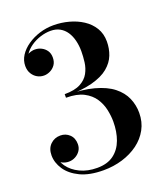

<svg xmlns="http://www.w3.org/2000/svg" viewBox="-141 -856 831 962"><g transform="rotate(-20 275.0 -374.5)"><path d="M246 10Q171 10 122.2 -13.5Q73.5 -37 49.2 -73.5Q25 -110 25 -149Q25 -185.5 46.8 -206.8Q68.5 -228 100 -228Q128.5 -228 148.5 -209Q168.5 -190 168.5 -157.5Q168.5 -137.5 158.2 -122.5Q148 -107.5 131.8 -98.8Q115.5 -90 97 -90Q78.5 -90 62.5 -98Q46.5 -106 36.2 -119.2Q26 -132.5 26 -149H45Q45 -112.5 67.2 -81.2Q89.5 -50 129 -31Q168.5 -12 220 -12Q274 -12 308 -37.2Q342 -62.5 358 -105.8Q374 -149 374 -203Q374 -232.5 367 -266Q360 -299.5 340.8 -329Q321.5 -358.5 285.8 -377.2Q250 -396 192 -396V-408Q282.5 -408 344 -391.2Q405.5 -374.5 442 -345.5Q478.5 -316.5 494.8 -279Q511 -241.5 511 -200Q511 -151.5 489.8 -112.5Q468.5 -73.5 431.5 -46.2Q394.5 -19 346.8 -4.5Q299 10 246 10ZM192 -403V-415Q246 -415 276.8 -431.5Q307.5 -448 322 -474.5Q336.5 -501 340.2 -531.2Q344 -561.5 344 -588.5Q344 -619.5 337.2 -646.5Q330.5 -673.5 316.8 -694Q303 -714.5 282.2 -726Q261.5 -737.5 233.5 -737.5Q206.5 -737.5 178.8 -728.8Q151 -720 127.5 -703.8Q104 -687.5 89.2 -665Q74.5 -642.5 74.5 -615H55.5Q55.5 -634 66.8 -647.8Q78 -661.5 94.5 -669Q111 -676.5 127.5 -676.5Q146 -676.5 162.2 -668.2Q178.5 -660 188.8 -645Q199 -630 199 -608.5Q199 -585 187.8 -569.2Q176.5 -553.5 160 -545.8Q143.5 -538 127.5 -538Q108.5 -538 92 -547.2Q75.5 -556.5 65 -573.8Q54.5 -591 54.5 -615Q54.5 -644.5 71.2 -670.5Q88 -696.5 117 -716.5Q146 -736.5 182 -747.8Q218 -759 256 -759Q298 -759 338 -748.2Q378 -737.5 410.2 -716.5Q442.5 -695.5 461.8 -664Q481 -632.5 481 -591Q481 -553.5 468 -519.8Q455 -486 423.2 -459.5Q391.5 -433 335 -418Q278.5 -403 192 -403Z"/></g></svg>

Font: Bodoni Moda 11pt SemiBold
Style: Regular
Weight: 600
Designer: Owen Earl
Foundry: indestructible type
Version: Version 2.004